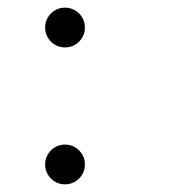

<svg xmlns="http://www.w3.org/2000/svg" viewBox="-20 -470 490 502"><path d="M150 -346Q135.5 -346 123.8 -353Q112 -360 105 -371.8Q98 -383.5 98 -398Q98 -412.5 105 -424.2Q112 -436 123.8 -443Q135.5 -450 150 -450Q164.5 -450 176.2 -443Q188 -436 195 -424.2Q202 -412.5 202 -398Q202 -383.5 195 -371.8Q188 -360 176.2 -353Q164.5 -346 150 -346ZM150 12Q135.5 12 123.8 5Q112 -2 105 -13.8Q98 -25.5 98 -40Q98 -54.5 105 -66.2Q112 -78 123.8 -85Q135.5 -92 150 -92Q164.5 -92 176.2 -85Q188 -78 195 -66.2Q202 -54.5 202 -40Q202 -25.5 195 -13.8Q188 -2 176.2 5Q164.5 12 150 12Z"/></svg>

Font: League Mono Thin Condensed
Style: Regular
Weight: 100
Width: 1
Designer: Tyler Finck
Foundry: The League of Moveable Type / Tyler Finck
Version: Version 2.300;RELEASE